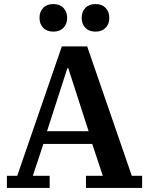

<svg xmlns="http://www.w3.org/2000/svg" viewBox="-20 -927 735 947"><path d="M14 -60H65L285 -698H410L630 -60H681V0H404V-60H487L435 -217H194L142 -60H225V0H14ZM212 -280H417L317 -590H312ZM243 -771Q211 -771 193 -790Q175 -809 175 -837V-841Q175 -869 193 -888Q211 -907 243 -907Q275 -907 293 -888Q311 -869 311 -841V-837Q311 -809 293 -790Q275 -771 243 -771ZM451 -771Q419 -771 401 -790Q383 -809 383 -837V-841Q383 -869 401 -888Q419 -907 451 -907Q483 -907 501 -888Q519 -869 519 -841V-837Q519 -809 501 -790Q483 -771 451 -771Z"/></svg>

Font: IBM Plex Serif SmBld
Style: Regular
Weight: 600
Designer: Mike Abbink, Paul van der Laan, Pieter van Rosmalen
Foundry: Bold Monday
Version: Version 3.001